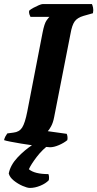

<svg xmlns="http://www.w3.org/2000/svg" viewBox="-35 -724 479 944"><path d="M211 0Q204 0 181 -2.5Q158 -5 128.5 -9Q99 -13 69 -18Q39 -23 16 -27.5Q-7 -32 -15 -35Q-13 -45 -8 -54Q-3 -63 1 -68L31 -72Q60 -75 74 -97Q88 -119 99 -175L174 -562Q183 -609 194.5 -624.5Q206 -640 208 -641H115Q113 -645 110 -652.5Q107 -660 108 -671Q115 -678 129 -685.5Q143 -693 156 -698.5Q169 -704 175 -704H417Q420 -698 422.5 -686.5Q425 -675 422 -659L376 -646Q345 -637 332 -618.5Q319 -600 312 -560L231 -147Q226 -121 216.5 -103.5Q207 -86 200 -79L293 -66Q295 -62 296.5 -53.5Q298 -45 296 -35Q279 -21 254.5 -10.5Q230 0 211 0ZM112 200Q99 200 76 190Q53 180 33 164Q13 148 8 129Q16 88 50.5 51Q85 14 128 -14L212 -17Q174 10 145.5 47.5Q117 85 107 108Q135 132 203 132Q208 144 205 162Q190 178 163.5 189Q137 200 112 200Z"/></svg>

Font: Texturina 72pt 72pt ExtraBold
Style: Italic
Weight: 800
Italic angle: -11°
Designer: Guillermo Torres Carreño
Foundry: Omnibus-Type
Version: Version 1.002; ttfautohint (v1.8.3)